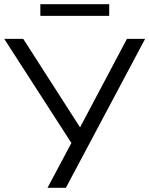

<svg xmlns="http://www.w3.org/2000/svg" viewBox="-21 -889 707 909"><path d="M204 0H291L666 -705H580L358 -286L89 -705H-1L317 -212ZM170 -814H496V-869H170Z"/></svg>

Font: Poppy and Pepper
Style: Regular
Weight: 400
Designer: Thy Ha
Foundry: Thy Ha
Version: Version 0.001;Glyphs 3.2 (3227)